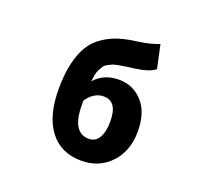

<svg xmlns="http://www.w3.org/2000/svg" viewBox="-141 -1006 1281 1191"><g transform="rotate(20 500.0 -410.5)"><path d="M393.6 -341.8V-314.5Q393.6 -129.9 505.9 -129.9Q548.8 -129.9 571.8 -168.9Q594.7 -208 594.7 -276.4Q594.7 -409.2 504.9 -409.2Q439.5 -409.2 393.6 -341.8ZM722.7 -835 755.9 -680.7Q717.8 -649.4 621.1 -636.7Q584 -631.8 566.4 -629.4Q548.8 -627 522.5 -622.1Q496.1 -617.2 484.9 -612.3Q473.6 -607.4 457 -598.6Q440.4 -589.8 433.6 -579.1Q426.8 -568.4 418 -552.7Q409.2 -537.1 405.3 -517.1Q401.4 -497.1 398.4 -470.7Q458 -539.1 558.6 -539.1Q651.4 -539.1 713.9 -470.7Q776.4 -402.3 776.4 -276.4Q776.4 -147.5 700.7 -66.9Q625 13.7 507.8 13.7Q372.1 13.7 298.3 -83.5Q224.6 -180.7 224.6 -357.4Q224.6 -456.1 242.2 -529.8Q259.8 -603.5 289.6 -650.4Q319.3 -697.3 366.7 -729Q414.1 -760.7 464.8 -776.4Q515.6 -792 584 -800.8Q666 -811.5 722.7 -835Z"/></g></svg>

Font: Gen Shin Gothic Monospace Heavy
Style: Bold
Weight: 800
Designer: [Source Han Sans]
Ryoko NISHIZUKA  (kana & ideographs); Paul D. Hunt (Latin, Greek & Cyrillic); Wenlong ZHANG  (bopomofo
Version: Version 1.002.20150607